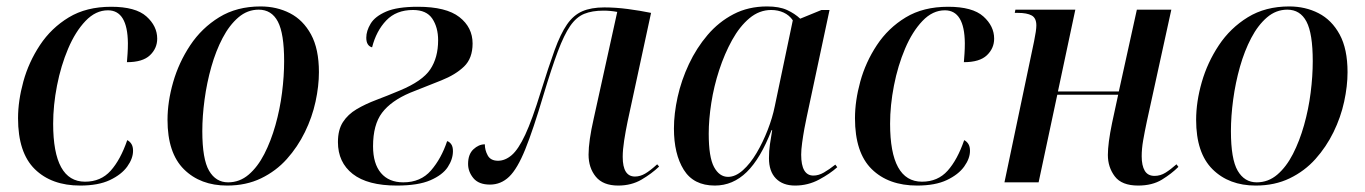

<svg xmlns="http://www.w3.org/2000/svg" viewBox="-20 -566 4238 596"><path d="M229 10Q140 10 88 -41Q36 -92 36 -199Q36 -253 52.5 -313Q69 -373 104 -426Q139 -479 193.5 -512Q248 -545 325 -545Q401 -545 434.5 -515Q468 -485 468 -446Q468 -416 445.5 -394.5Q423 -373 374 -373Q375 -385 376 -400Q377 -415 377 -432Q376 -534 315 -534Q277 -534 245.5 -501Q214 -468 191.5 -415Q169 -362 157 -300.5Q145 -239 145 -182Q145 -2 244 -2Q293 -2 323.5 -36Q354 -70 375 -131Q383 -127 388 -119Q393 -111 393 -98Q393 -74 375 -49Q357 -24 321 -7Q285 10 229 10Z M685 10Q602 10 551 -40.5Q500 -91 500 -194Q500 -250 517.5 -311Q535 -372 570.5 -425.5Q606 -479 660.5 -512.5Q715 -546 789 -546Q839 -546 880 -525Q921 -504 945.5 -459Q970 -414 970 -342Q970 -299 959.5 -250.5Q949 -202 926.5 -156Q904 -110 870.5 -72.5Q837 -35 790.5 -12.5Q744 10 685 10ZM688 0Q724 0 752 -24Q780 -48 800.5 -88Q821 -128 835 -177.5Q849 -227 855.5 -278.5Q862 -330 862 -376Q862 -462 842.5 -499Q823 -536 783 -536Q748 -536 720 -512Q692 -488 671 -448Q650 -408 636 -358.5Q622 -309 615 -257Q608 -205 608 -159Q608 -72 629 -36Q650 0 688 0Z M1212 10Q1121 10 1075 -26Q1029 -62 1029 -125Q1029 -163 1044.5 -187Q1060 -211 1087 -227Q1114 -243 1148.5 -256Q1183 -269 1221 -285Q1291 -314 1315.5 -350.5Q1340 -387 1340 -441Q1340 -481 1322 -508Q1304 -535 1262 -535Q1210 -535 1179 -502.5Q1148 -470 1135 -419Q1117 -424 1117 -449Q1117 -470 1130.5 -492.5Q1144 -515 1178.5 -530Q1213 -545 1277 -545Q1365 -545 1406 -513Q1447 -481 1447 -431Q1447 -385 1420.5 -359.5Q1394 -334 1350 -316.5Q1306 -299 1253 -278Q1194 -253 1166 -216Q1138 -179 1138 -112Q1138 -58 1162.5 -29Q1187 0 1232 0Q1286 0 1318 -37Q1350 -74 1368 -128Q1375 -126 1380.5 -118.5Q1386 -111 1386 -97Q1386 -72 1370 -47.5Q1354 -23 1316 -6.5Q1278 10 1212 10Z M1899 10Q1852 10 1829.5 -17.5Q1807 -45 1807 -86Q1807 -128 1823 -198L1896 -529Q1875 -533 1853 -533Q1818 -533 1793.5 -523Q1769 -513 1750 -485.5Q1731 -458 1711.5 -406Q1692 -354 1667 -271Q1635 -163 1610.5 -102.5Q1586 -42 1560.5 -17.5Q1535 7 1501 7Q1466 7 1449.5 -13Q1433 -33 1433 -57Q1433 -87 1449.5 -102.5Q1466 -118 1485 -118Q1485 -100 1494 -83.5Q1503 -67 1526 -67Q1548 -67 1568.5 -84.5Q1589 -102 1610.5 -148Q1632 -194 1659 -282Q1683 -359 1701.5 -410Q1720 -461 1740 -490Q1760 -519 1787.5 -531Q1815 -543 1856 -543Q1891 -543 1929 -538Q1967 -533 2001 -526L1928 -188Q1922 -159 1917.5 -130Q1913 -101 1913 -79Q1913 -18 1951 -18Q1967 -18 1982.5 -27Q1998 -36 2020 -56L2026 -49Q2003 -27 1971.5 -8.5Q1940 10 1899 10Z M2199 10Q2133 10 2102.5 -39Q2072 -88 2072 -167Q2072 -213 2083.5 -265Q2095 -317 2118.5 -367Q2142 -417 2176.5 -457.5Q2211 -498 2257 -522Q2303 -546 2361 -546Q2399 -546 2423 -535Q2447 -524 2464 -508L2530 -535H2555L2484 -202Q2481 -189 2477 -167Q2473 -145 2470 -123Q2467 -101 2467 -86Q2467 -21 2505 -21Q2521 -21 2537.5 -30.5Q2554 -40 2573 -55L2579 -47Q2557 -27 2522.5 -8.5Q2488 10 2448 10Q2410 10 2388.5 -12Q2367 -34 2367 -75Q2367 -98 2370 -118Q2373 -138 2377 -162H2375Q2341 -74 2298 -32Q2255 10 2199 10ZM2240 -17Q2263 -17 2286 -37.5Q2309 -58 2328.5 -91Q2348 -124 2363 -162.5Q2378 -201 2385 -236L2441 -503Q2430 -519 2412.5 -527Q2395 -535 2374 -535Q2337 -535 2306.5 -509.5Q2276 -484 2252.5 -441.5Q2229 -399 2212.5 -348.5Q2196 -298 2188 -246.5Q2180 -195 2180 -151Q2180 -78 2196.5 -47.5Q2213 -17 2240 -17Z M2827 10Q2738 10 2686 -41Q2634 -92 2634 -199Q2634 -253 2650.5 -313Q2667 -373 2702 -426Q2737 -479 2791.5 -512Q2846 -545 2923 -545Q2999 -545 3032.5 -515Q3066 -485 3066 -446Q3066 -416 3043.5 -394.5Q3021 -373 2972 -373Q2973 -385 2974 -400Q2975 -415 2975 -432Q2974 -534 2913 -534Q2875 -534 2843.5 -501Q2812 -468 2789.5 -415Q2767 -362 2755 -300.5Q2743 -239 2743 -182Q2743 -2 2842 -2Q2891 -2 2921.5 -36Q2952 -70 2973 -131Q2981 -127 2986 -119Q2991 -111 2991 -98Q2991 -74 2973 -49Q2955 -24 2919 -7Q2883 10 2827 10Z M3513 10Q3462 10 3440.5 -18.5Q3419 -47 3419 -85Q3419 -121 3432 -184L3451 -272H3262L3204 0H3098L3190 -438Q3197 -472 3197 -487Q3197 -510 3182.5 -518Q3168 -526 3140 -526H3130L3132 -536H3318L3264 -282H3453L3509 -536H3616L3540 -189Q3533 -156 3528.5 -130Q3524 -104 3524 -81Q3524 -52 3533.5 -36Q3543 -20 3564 -20Q3582 -20 3598 -30Q3614 -40 3632 -56L3638 -48Q3617 -27 3587 -8.5Q3557 10 3513 10Z M3878 10Q3795 10 3744 -40.5Q3693 -91 3693 -194Q3693 -250 3710.5 -311Q3728 -372 3763.5 -425.5Q3799 -479 3853.5 -512.5Q3908 -546 3982 -546Q4032 -546 4073 -525Q4114 -504 4138.5 -459Q4163 -414 4163 -342Q4163 -299 4152.5 -250.5Q4142 -202 4119.5 -156Q4097 -110 4063.5 -72.5Q4030 -35 3983.5 -12.5Q3937 10 3878 10ZM3881 0Q3917 0 3945 -24Q3973 -48 3993.5 -88Q4014 -128 4028 -177.5Q4042 -227 4048.5 -278.5Q4055 -330 4055 -376Q4055 -462 4035.5 -499Q4016 -536 3976 -536Q3941 -536 3913 -512Q3885 -488 3864 -448Q3843 -408 3829 -358.5Q3815 -309 3808 -257Q3801 -205 3801 -159Q3801 -72 3822 -36Q3843 0 3881 0Z"/></svg>

Font: Noto Serif Display SemiCondensed Medium
Style: Italic
Weight: 500
Width: 4
Italic angle: -12°
Designer: Monotype Design Team
Foundry: Monotype Imaging Inc.
Version: Version 2.009